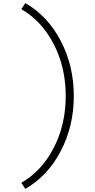

<svg xmlns="http://www.w3.org/2000/svg" viewBox="-20 -943 612 1236"><path d="M143 273.1 117 234.1Q249.7 157.3 326.4 7.8Q403.1 -141.7 403.1 -325.1Q403.1 -508.5 326.4 -658Q249.7 -807.5 117 -884.3L143 -923.3Q287.4 -840.1 371.3 -679.5Q455.1 -518.9 455.1 -325.1Q455.1 -131.3 371.3 29.3Q287.4 189.9 143 273.1Z"/></svg>

Font: Lohit Bengali
Style: Regular
Weight: 400
Version: Version 2.91.5